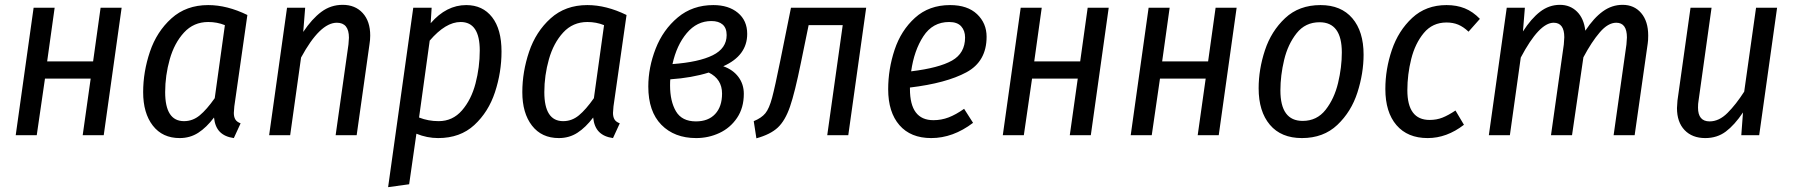

<svg xmlns="http://www.w3.org/2000/svg" viewBox="-20 -559 7414 794"><path d="M355 -234H166L132 0H45L119 -527H206L175 -305H365L396 -527H483L409 0H322Z M1003 -497 949 -119Q947 -99 947 -92Q947 -76 953 -65.5Q959 -55 975 -49L947 12Q910 7 889.5 -13.5Q869 -34 865 -73Q834 -32 800 -10Q766 12 723 12Q652 12 612 -39.5Q572 -91 572 -178Q572 -262 600 -345Q628 -428 689 -483Q750 -538 841 -538Q919 -538 1003 -497ZM663 -178Q663 -58 741 -58Q777 -58 806 -82Q835 -106 868 -153L910 -455Q878 -468 841 -468Q781 -468 741 -424.5Q701 -381 682 -314Q663 -247 663 -178Z M1511 -412Q1511 -394 1508 -376L1455 0H1368L1421 -375Q1423 -395 1423 -403Q1423 -465 1373 -465Q1303 -465 1225 -321L1180 0H1093L1167 -527H1242L1234 -427Q1270 -481 1309 -510Q1348 -539 1397 -539Q1449 -539 1480 -505Q1511 -471 1511 -412Z M1689 -527H1765L1761 -463Q1826 -538 1908 -538Q1976 -538 2015 -488Q2054 -438 2054 -346Q2054 -260 2027 -178Q2000 -96 1941.5 -42Q1883 12 1792 12Q1746 12 1702 -6L1672 203L1585 215ZM1964 -350Q1964 -468 1885 -468Q1823 -468 1757 -391L1713 -73Q1751 -58 1794 -58Q1852 -58 1890.5 -102.5Q1929 -147 1946.5 -214Q1964 -281 1964 -350Z M2571 -497 2517 -119Q2515 -99 2515 -92Q2515 -76 2521 -65.5Q2527 -55 2543 -49L2515 12Q2478 7 2457.5 -13.5Q2437 -34 2433 -73Q2402 -32 2368 -10Q2334 12 2291 12Q2220 12 2180 -39.5Q2140 -91 2140 -178Q2140 -262 2168 -345Q2196 -428 2257 -483Q2318 -538 2409 -538Q2487 -538 2571 -497ZM2231 -178Q2231 -58 2309 -58Q2345 -58 2374 -82Q2403 -106 2436 -153L2478 -455Q2446 -468 2409 -468Q2349 -468 2309 -424.5Q2269 -381 2250 -314Q2231 -247 2231 -178Z M3070 -419Q3070 -329 2971 -285Q3011 -271 3033.5 -241Q3056 -211 3056 -171Q3056 -113 3028 -71.5Q3000 -30 2955 -9Q2910 12 2859 12Q2769 12 2715 -43Q2661 -98 2661 -201Q2661 -280 2691.5 -358Q2722 -436 2783 -487Q2844 -538 2930 -538Q2993 -538 3031.5 -506Q3070 -474 3070 -419ZM2761 -294Q2870 -302 2927.5 -330.5Q2985 -359 2985 -414Q2985 -443 2968.5 -457.5Q2952 -472 2922 -472Q2862 -472 2820 -422Q2778 -372 2761 -294ZM2752 -231Q2751 -224 2751 -206Q2751 -140 2775.5 -98.5Q2800 -57 2858 -57Q2909 -57 2937.5 -87.5Q2966 -118 2966 -172Q2966 -232 2911 -259Q2841 -237 2752 -231Z M3488 0H3401L3465 -455H3324L3292 -299Q3267 -176 3247 -118Q3227 -60 3196.5 -31.5Q3166 -3 3108 13L3097 -58Q3129 -71 3145 -90.5Q3161 -110 3173 -155Q3185 -200 3207 -309L3251 -527H3562Z M3743 -197V-191Q3743 -62 3840 -62Q3873 -62 3903 -73.5Q3933 -85 3967 -109L4004 -51Q3921 12 3831 12Q3746 12 3699.5 -41.5Q3653 -95 3653 -190Q3653 -273 3679.5 -353Q3706 -433 3764 -485.5Q3822 -538 3909 -538Q3981 -538 4020.5 -500.5Q4060 -463 4060 -407Q4060 -305 3976.5 -260Q3893 -215 3743 -197ZM3748 -264Q3863 -278 3917 -308.5Q3971 -339 3971 -404Q3971 -432 3955 -450Q3939 -468 3905 -468Q3837 -468 3798.5 -409Q3760 -350 3748 -264Z M4437 -234H4248L4214 0H4127L4201 -527H4288L4257 -305H4447L4478 -527H4565L4491 0H4404Z M4966 -234H4777L4743 0H4656L4730 -527H4817L4786 -305H4976L5007 -527H5094L5020 0H4933Z M5185 -194Q5185 -272 5211 -351Q5237 -430 5294.5 -484Q5352 -538 5441 -538Q5526 -538 5572.5 -483.5Q5619 -429 5619 -333Q5619 -256 5593.5 -176.5Q5568 -97 5510.5 -42.5Q5453 12 5364 12Q5278 12 5231.5 -43Q5185 -98 5185 -194ZM5529 -342Q5529 -467 5437 -467Q5378 -467 5342 -421.5Q5306 -376 5290.5 -311.5Q5275 -247 5275 -185Q5275 -59 5367 -59Q5426 -59 5462 -105Q5498 -151 5513.5 -216Q5529 -281 5529 -342Z M6100 -481 6053 -428Q6032 -448 6010.5 -457Q5989 -466 5962 -466Q5904 -466 5868 -422.5Q5832 -379 5816 -315Q5800 -251 5800 -186Q5800 -63 5892 -63Q5921 -63 5945 -72.5Q5969 -82 5999 -102L6034 -43Q5963 12 5884 12Q5801 12 5755 -41.5Q5709 -95 5709 -191Q5709 -273 5736 -352.5Q5763 -432 5820 -485Q5877 -538 5962 -538Q6004 -538 6037.5 -524.5Q6071 -511 6100 -481Z M6796 -412Q6796 -391 6794 -379L6740 0H6653L6706 -375Q6708 -397 6708 -404Q6708 -465 6664 -465Q6630 -465 6596 -425.5Q6562 -386 6528 -322L6481 0H6394L6447 -375Q6449 -397 6449 -405Q6449 -465 6405 -465Q6345 -465 6269 -321L6224 0H6137L6211 -527H6286L6278 -429Q6312 -482 6349 -510.5Q6386 -539 6431 -539Q6473 -539 6501.5 -511Q6530 -483 6536 -432Q6571 -485 6608.5 -512Q6646 -539 6690 -539Q6738 -539 6767 -505Q6796 -471 6796 -412Z M6915 -112Q6915 -121 6917 -143L6971 -527H7058L7004 -141Q7002 -131 7002 -114Q7002 -57 7050 -57Q7089 -57 7124 -92Q7159 -127 7193 -180L7242 -527H7329L7255 0H7181L7188 -94Q7153 -42 7117 -15Q7081 12 7032 12Q6978 12 6946.5 -21Q6915 -54 6915 -112Z"/></svg>

Font: Fira Sans Condensed
Style: Italic
Weight: 400
Width: 3
Italic angle: -8°
Designer: bBox Type GmbH & Carrois Corporate GbR & Edenspiekermann AG
Foundry: bBox Type GmbH & Carrois Corporate GbR & Edenspiekermann AG
Version: Version 4.301